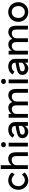

<svg xmlns="http://www.w3.org/2000/svg" viewBox="2200 -2980 790 5231"><g transform="rotate(-90 2595.5 -365.0)"><path d="M40 -263Q40 -339 73.5 -401.5Q107 -464 165.5 -500Q224 -536 295 -536Q365 -536 422.5 -507.5Q480 -479 510 -430L453 -360Q429 -395 386.5 -419Q344 -443 305 -443Q258 -443 219.5 -419.5Q181 -396 159.5 -355Q138 -314 138 -263Q138 -213 160.5 -172Q183 -131 222 -107Q261 -83 306 -83Q346 -83 383.5 -103.5Q421 -124 453 -163L510 -93Q477 -48 417.5 -19Q358 10 295 10Q224 10 165.5 -26Q107 -62 73.5 -124.5Q40 -187 40 -263Z M607 -740H710V-417L692 -405Q702 -439 731 -469.5Q760 -500 800.5 -518Q841 -536 882 -536Q972 -536 1017 -482.5Q1062 -429 1062 -320V0H959V-313Q959 -381 931.5 -413Q904 -445 848 -442Q809 -442 777.5 -425.5Q746 -409 728 -380.5Q710 -352 710 -318V0H659H607Z M1219 -525H1322V0H1219ZM1200 -665Q1200 -695 1218.5 -712.5Q1237 -730 1269 -730Q1302 -730 1320 -713Q1338 -696 1338 -665Q1338 -635 1319.5 -617.5Q1301 -600 1269 -600Q1236 -600 1218 -617Q1200 -634 1200 -665Z M1680 -441Q1632 -441 1596.5 -424.5Q1561 -408 1536 -366L1461 -415Q1496 -479 1553 -507.5Q1610 -536 1678 -536Q1738 -536 1784.5 -513Q1831 -490 1857.5 -449Q1884 -408 1884 -354V0H1781V-342Q1781 -387 1754 -414Q1727 -441 1680 -441ZM1446 -149Q1446 -203 1472 -235Q1498 -267 1547 -284.5Q1596 -302 1682 -319L1828 -348L1819 -260L1669 -231Q1621 -222 1596.5 -214.5Q1572 -207 1557.5 -192Q1543 -177 1543 -151Q1543 -119 1566.5 -102Q1590 -85 1628 -85Q1683 -85 1723.5 -106.5Q1764 -128 1784 -174L1800 -130Q1774 -62 1728 -26Q1682 10 1624 10Q1574 10 1533 -10Q1492 -30 1469 -66Q1446 -102 1446 -149Z M2002 -525H2106V-413L2087 -401Q2097 -435 2125 -466Q2153 -497 2192 -515.5Q2231 -534 2271 -534Q2339 -534 2381 -500Q2423 -466 2438 -399L2422 -403L2429 -420Q2451 -466 2504.5 -500Q2558 -534 2612 -534Q2700 -534 2743.5 -479.5Q2787 -425 2787 -315V0H2683V-309Q2683 -376 2657.5 -407.5Q2632 -439 2578 -439Q2541 -439 2510.5 -422.5Q2480 -406 2462.5 -377.5Q2445 -349 2445 -314V0H2341V-311Q2341 -373 2314.5 -406Q2288 -439 2238 -439Q2201 -439 2171 -422.5Q2141 -406 2123.5 -378Q2106 -350 2106 -316V0H2002Z M2942 -525H3045V0H2942ZM2923 -665Q2923 -695 2941.5 -712.5Q2960 -730 2992 -730Q3025 -730 3043 -713Q3061 -696 3061 -665Q3061 -635 3042.5 -617.5Q3024 -600 2992 -600Q2959 -600 2941 -617Q2923 -634 2923 -665Z M3403 -441Q3355 -441 3319.5 -424.5Q3284 -408 3259 -366L3184 -415Q3219 -479 3276 -507.5Q3333 -536 3401 -536Q3461 -536 3507.5 -513Q3554 -490 3580.5 -449Q3607 -408 3607 -354V0H3504V-342Q3504 -387 3477 -414Q3450 -441 3403 -441ZM3169 -149Q3169 -203 3195 -235Q3221 -267 3270 -284.5Q3319 -302 3405 -319L3551 -348L3542 -260L3392 -231Q3344 -222 3319.5 -214.5Q3295 -207 3280.5 -192Q3266 -177 3266 -151Q3266 -119 3289.5 -102Q3313 -85 3351 -85Q3406 -85 3446.5 -106.5Q3487 -128 3507 -174L3523 -130Q3497 -62 3451 -26Q3405 10 3347 10Q3297 10 3256 -10Q3215 -30 3192 -66Q3169 -102 3169 -149Z M3725 -525H3829V-413L3810 -401Q3820 -435 3848 -466Q3876 -497 3915 -515.5Q3954 -534 3994 -534Q4062 -534 4104 -500Q4146 -466 4161 -399L4145 -403L4152 -420Q4174 -466 4227.5 -500Q4281 -534 4335 -534Q4423 -534 4466.5 -479.5Q4510 -425 4510 -315V0H4406V-309Q4406 -376 4380.5 -407.5Q4355 -439 4301 -439Q4264 -439 4233.5 -422.5Q4203 -406 4185.5 -377.5Q4168 -349 4168 -314V0H4064V-311Q4064 -373 4037.5 -406Q4011 -439 3961 -439Q3924 -439 3894 -422.5Q3864 -406 3846.5 -378Q3829 -350 3829 -316V0H3725Z M4616 -263Q4616 -340 4651 -402.5Q4686 -465 4747 -500.5Q4808 -536 4884 -536Q4959 -536 5020 -500.5Q5081 -465 5116 -402.5Q5151 -340 5151 -263Q5151 -186 5116 -123.5Q5081 -61 5020 -25.5Q4959 10 4884 10Q4808 10 4747 -25.5Q4686 -61 4651 -123.5Q4616 -186 4616 -263ZM5046 -263Q5046 -314 5025.5 -355Q5005 -396 4968 -419Q4931 -442 4884 -442Q4837 -442 4799.5 -419Q4762 -396 4741.5 -355Q4721 -314 4721 -263Q4721 -212 4741.5 -171Q4762 -130 4799.5 -107Q4837 -84 4884 -84Q4931 -84 4968 -107Q5005 -130 5025.5 -171Q5046 -212 5046 -263Z"/></g></svg>

Font: Easer Grotesk Variable
Style: Regular
Weight: 400
Designer: Boardeaser, Bonnie Shaver-Troup, Thomas Jockin
Foundry: Lexend
Version: Version 1.001;Glyphs 3.1.2 (3151)